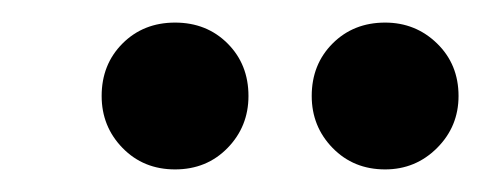

<svg xmlns="http://www.w3.org/2000/svg" viewBox="-20 -733 426 170"><path d="M135 -583Q107 -583 88.5 -602Q70 -621 70 -648Q70 -676 88.5 -694.5Q107 -713 135 -713Q163 -713 181.5 -694.5Q200 -676 200 -648Q200 -621 181.5 -602Q163 -583 135 -583ZM321 -583Q293 -583 274.5 -602Q256 -621 256 -648Q256 -676 274.5 -694.5Q293 -713 321 -713Q348 -713 367 -694.5Q386 -676 386 -648Q386 -621 367 -602Q348 -583 321 -583Z"/></svg>

Font: DM Sans 11pt ExtraBold
Style: Italic
Weight: 800
Italic angle: -10°
Version: Version 4.004;gftools[0.9.30]